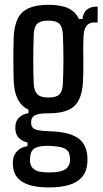

<svg xmlns="http://www.w3.org/2000/svg" viewBox="-20 -628 438 820"><path d="M189 172.5Q119 172.5 80.2 151.5Q41.5 130.5 36 86Q35.5 81.5 35 74.5Q34.5 67.5 35 60Q37 33 54.5 16.2Q72 -0.5 97.5 -4V-19Q74 -25.5 61 -38.5Q48 -51.5 46 -72Q45.5 -77 45.5 -82Q45.5 -87 46 -92.5Q47.5 -113.5 63.2 -127.5Q79 -141.5 101.5 -144.5V-159.5Q71 -174.5 56 -204Q41 -233.5 38.5 -280.5Q38 -309 37.5 -331.2Q37 -353.5 37 -374.2Q37 -395 37.5 -418Q38 -441 38.5 -470.5Q41 -518.5 56 -548.8Q71 -579 103 -593.2Q135 -607.5 187 -607.5Q240 -607.5 271 -593Q302 -578.5 317 -547H332.5Q335 -574 351 -587Q367 -600 397 -600V-532H381Q360.5 -532 348.8 -516.5Q337 -501 336.5 -468L335.5 -418.5Q336 -400 336 -383.8Q336 -367.5 336 -352Q336 -336.5 335.8 -319Q335.5 -301.5 334.5 -280.5Q332 -231.5 316.8 -201.2Q301.5 -171 270 -157.5Q238.5 -144 186.5 -144Q146.5 -144.5 129.8 -135.8Q113 -127 113 -107V-102Q113.5 -90 119.8 -82.8Q126 -75.5 142.2 -72Q158.5 -68.5 189.5 -67.5Q268 -65.5 307.5 -42Q347 -18.5 353 36Q353.5 43.5 353.5 51.2Q353.5 59 353 68Q350 106.5 329.5 129.2Q309 152 273.5 162.2Q238 172.5 189 172.5ZM191 108.5Q216.5 108.5 235.5 104.2Q254.5 100 265.2 90Q276 80 278.5 62.5Q279.5 56 279.2 50.2Q279 44.5 278 39Q275.5 21 264.8 12Q254 3 235.2 -0.5Q216.5 -4 191 -5Q153 -6.5 132.5 3Q112 12.5 109 39.5Q108 45 108 51.2Q108 57.5 108.5 62.5Q110.5 81 120.5 91Q130.5 101 148.2 104.8Q166 108.5 191 108.5ZM186.5 -211.5Q220.5 -211.5 233.8 -225Q247 -238.5 248.5 -270Q249.5 -292.5 250.2 -319Q251 -345.5 251 -373.5Q251 -401.5 250.2 -429Q249.5 -456.5 248.5 -481Q247 -513.5 233.2 -526.8Q219.5 -540 186.5 -540Q153.5 -540 139.2 -526.5Q125 -513 124 -480Q123 -451.5 122.5 -423.8Q122 -396 122 -369.5Q122 -343 122.5 -318.5Q123 -294 124 -271.5Q125.5 -240.5 139 -226Q152.5 -211.5 186.5 -211.5Z"/></svg>

Font: Big Shoulders Display Thin SemiBold
Style: Regular
Weight: 600
Version: Version 2.002